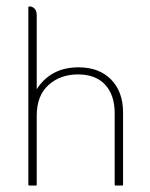

<svg xmlns="http://www.w3.org/2000/svg" viewBox="-20 -576 467 596"><path d="M94 -528V-299Q114 -331 146.5 -349Q179 -367 224 -367Q288 -367 325 -329Q362 -291 362 -227V-3Q362 0 359 0H339Q336 0 336 -3V-224Q336 -281 306.5 -313Q277 -345 222 -345Q167 -345 130.5 -312Q94 -279 94 -217V-3Q94 0 91 0H71Q68 0 68 -3V-553Q68 -556 71 -556H73Q80 -556 87 -549.5Q94 -543 94 -528Z"/></svg>

Font: Zain ExtraLight
Style: Regular
Weight: 200
Designer: Zain,Boutros
Foundry: Mobile Telecommunications Company (Zain), 2024
Version: Version 1.51; ttfautohint (v1.8.4)